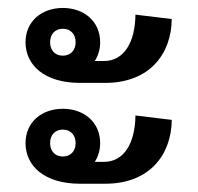

<svg xmlns="http://www.w3.org/2000/svg" viewBox="-20 -488 490 476"><path d="M135.8 -416.7C155.8 -416.7 167.5 -402.5 167.5 -383.3C167.5 -364.2 155.8 -350 135.8 -350C115.8 -350 104.2 -364.2 104.2 -383.3C104.2 -402.5 115.8 -416.7 135.8 -416.7ZM135.8 -468.3C83.3 -468.3 43.3 -435 43.3 -383.3C43.3 -326.7 90 -282.5 178.3 -282.5H240.8C350.8 -282.5 405 -354.2 405.8 -440.8L315.8 -451.7C315 -384.2 288.3 -336.7 237.5 -336.7H220.8H215C223.3 -350 228.3 -365 228.3 -383.3C228.3 -435 188.3 -468.3 135.8 -468.3ZM135.8 -166.7C155.8 -166.7 167.5 -152.5 167.5 -133.3C167.5 -114.2 155.8 -100 135.8 -100C115.8 -100 104.2 -114.2 104.2 -133.3C104.2 -152.5 115.8 -166.7 135.8 -166.7ZM135.8 -218.3C83.3 -218.3 43.3 -185 43.3 -133.3C43.3 -76.7 90 -32.5 178.3 -32.5H240.8C350.8 -32.5 405 -104.2 405.8 -190.8L315.8 -201.7C315 -134.2 288.3 -86.7 237.5 -86.7H220.8H215C223.3 -100 228.3 -115 228.3 -133.3C228.3 -185 188.3 -218.3 135.8 -218.3Z"/></svg>

Font: Boon SemiBold
Style: Regular
Weight: 600
Designer: Sungsit Sawaiwan
Foundry: FontUni
Version: Version 2.0